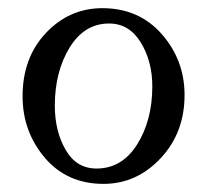

<svg xmlns="http://www.w3.org/2000/svg" viewBox="-20 -449 516 477"><path d="M358.4 -234.4Q358.4 -296.9 329.6 -343.8Q300.8 -390.6 251 -390.6Q189.5 -390.6 152.8 -330.6Q116.2 -270.5 116.2 -186.5Q116.2 -123 143.1 -76.7Q169.9 -30.3 219.7 -30.3Q283.2 -30.3 320.8 -90.3Q358.4 -150.4 358.4 -234.4ZM234.4 -428.7Q325.2 -428.7 381.8 -364.3Q438.5 -299.8 438.5 -212.9Q438.5 -119.1 378.9 -55.7Q319.3 7.8 237.3 7.8Q146.5 7.8 91.3 -57.1Q36.1 -122.1 36.1 -210Q36.1 -305.7 94.2 -367.2Q152.3 -428.7 234.4 -428.7Z"/></svg>

Font: Crimson Text
Style: Roman
Weight: 400
Version: Version 0.13